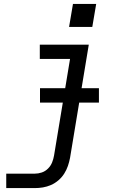

<svg xmlns="http://www.w3.org/2000/svg" viewBox="-20 -749 640 984"><path d="M12 215V141H158Q176 141 194 135Q212 129 226 115Q240 101 247 83.5Q254 66 257 48L339 -447H184V-520H435L339 60Q335 81 328 101.5Q321 122 309 141Q297 160 279.5 175Q262 190 241.5 199Q221 208 200 211.5Q179 215 158 215ZM334 -611 354 -729H473L453 -611ZM185 -223V-297H487V-223Z"/></svg>

Font: Iosevka SS04 Extended Oblique
Style: Regular
Weight: 400
Width: 7
Italic angle: -9°
Monospace: yes
Designer: Belleve Invis
Foundry: Belleve Invis
Version: Version 19.0.0; ttfautohint (v1.8.4)